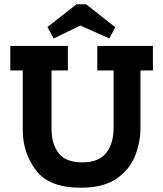

<svg xmlns="http://www.w3.org/2000/svg" viewBox="-20 -864 759 894"><path d="M517 -737 489 -685 354 -745 230 -685 201 -738 336 -844H381ZM692 -536H634V-269Q634 -200 608 -136Q582 -72 521 -31Q460 10 356 10Q208 10 147 -71.5Q86 -153 86 -258V-536H28V-650H296V-536H220V-262Q220 -195 252.5 -151.5Q285 -108 363 -108Q440 -108 474.5 -152Q509 -196 509 -269V-536H433V-650H692Z"/></svg>

Font: Zilla Slab Bold
Style: Bold
Weight: 700
Designer: Typotheque.com
Foundry: Typotheque type foundry
Version: Version 1.1; 2017; ttfautohint (v1.6)